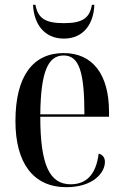

<svg xmlns="http://www.w3.org/2000/svg" viewBox="-20 -766 513 796"><path d="M245 -606C329 -606 369 -671 371 -746H361C352 -692 323 -670 245 -670C165 -670 137 -692 127 -746H117C120 -671 160 -606 245 -606ZM255 10C365 10 415 -49 415 -95C415 -112 406 -125 389 -129C378 -40 336 -2 273 -2C187 -2 147 -79 147 -282H432V-302C432 -459 363 -546 244 -546C117 -546 44 -451 44 -264C44 -90 118 10 255 10ZM330 -292H147C149 -469 179 -536 244 -536C308 -536 330 -468 330 -292Z"/></svg>

Font: Noto Serif Display Condensed Medium
Style: Regular
Weight: 500
Width: 3
Designer: Monotype Design Team
Foundry: Monotype Imaging Inc.
Version: Version 2.009